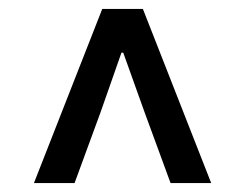

<svg xmlns="http://www.w3.org/2000/svg" viewBox="-20 -690 549 430"><path d="M209 -670 56 -280H147L205 -438L252 -572H256L304 -438L362 -280H453L300 -670Z"/></svg>

Font: Cambridge Sans Medium
Style: Regular
Weight: 500
Version: Version 2.020;PS 002.020;hotconv 1.0.88;makeotf.lib2.5.64775